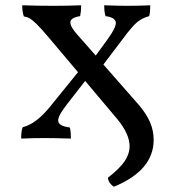

<svg xmlns="http://www.w3.org/2000/svg" viewBox="-20 -522 661 726"><path d="M561 7Q561 122 411 184Q402 179 395.5 170Q389 161 388 150Q432 116 451 88Q470 60 470 31Q470 -15 424 -71L302 -216L232 -126Q200 -85 200 -67Q200 -56 210.5 -49.5Q221 -43 244 -40Q248 -26 248 2Q184 0 150 0Q104 0 60 2Q60 -28 66 -41Q118 -54 172 -122L275 -249L167 -377Q136 -414 119 -430.5Q102 -447 92.5 -452.5Q83 -458 70 -460Q64 -478 64 -502Q122 -500 182 -500Q235 -500 287 -502Q287 -480 283 -461Q246 -455 246 -437Q246 -420 275 -388L342 -312L388 -375Q418 -417 418 -435Q418 -456 379 -461Q374 -477 374 -502Q430 -500 463 -500Q506 -500 548 -502Q548 -474 544 -461Q518 -454 499 -438.5Q480 -423 446 -377L371 -278L506 -124Q534 -91 547.5 -59.5Q561 -28 561 7Z"/></svg>

Font: Vollkorn SC
Style: Regular
Weight: 400
Designer: Friedrich Althausen
Foundry: Friedrich Althausen
Version: Version 4.015